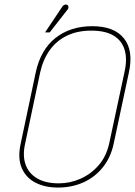

<svg xmlns="http://www.w3.org/2000/svg" viewBox="-20 -834 608 865"><path d="M141 -508 73 -186Q59 -121 78 -77Q97 -33 140 -11Q183 11 241 11Q304 11 356 -12.5Q408 -36 443.5 -80.5Q479 -125 492 -186L561 -509Q582 -607 538 -661.5Q494 -716 396 -716Q297 -716 230 -663Q163 -610 141 -508ZM93 -186 161 -508Q174 -566 204 -608Q234 -650 281 -673Q328 -696 391 -696Q455 -696 492 -673.5Q529 -651 541.5 -609.5Q554 -568 541 -510L472 -188Q459 -129 424 -89Q389 -49 342 -28.5Q295 -8 245 -8Q186 -8 148 -30Q110 -52 95.5 -92Q81 -132 93 -186ZM282 -788Q286 -792 287.5 -796.5Q289 -801 288 -805.5Q287 -810 283 -812Q280 -814 275.5 -813.5Q271 -813 267 -810.5Q263 -808 260 -803L183 -688H204Z"/></svg>

Font: Advent Pro Thin
Style: Italic
Weight: 250
Italic angle: -12°
Version: Version 3.000